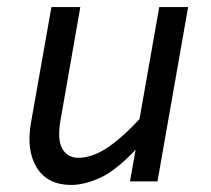

<svg xmlns="http://www.w3.org/2000/svg" viewBox="-20 -515 599 545"><path d="M349 0 365 -90Q307 -29 262.5 -9.5Q218 10 182 10Q115 10 84.5 -39Q54 -88 68 -167L126 -495H208L152 -175Q142 -120 156.5 -93.5Q171 -67 203 -67Q222 -67 246 -75.5Q270 -84 302 -108Q334 -132 376 -177L432 -495H514L427 0Z"/></svg>

Font: Inria Sans
Style: Italic
Weight: 400
Italic angle: -10°
Designer: Black Foundry Team
Foundry: Black Foundry
Version: Version 1.2; ttfautohint (v1.8.3)